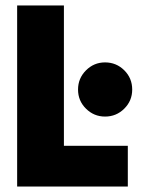

<svg xmlns="http://www.w3.org/2000/svg" viewBox="-20 -680 540 700"><path d="M42.5 -660H213V-148.5H446V0H42.5ZM363 -255Q322.5 -255 293.5 -283.8Q264.5 -312.5 264.5 -353.5Q264.5 -394.5 293.5 -423.5Q322.5 -452.5 363 -452.5Q404 -452.5 433 -423.8Q462 -395 462 -353.5Q462 -312.5 433 -283.8Q404 -255 363 -255Z"/></svg>

Font: League Spartan ExtraBold
Style: Regular
Weight: 800
Foundry: The League of Moveable Type
Version: Version 2.002